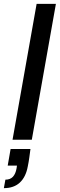

<svg xmlns="http://www.w3.org/2000/svg" viewBox="-58 -725 310 996"><path d="M7 0 132 -705H232L107 0ZM-38 251 -30 207Q-5 207 9 192Q23 177 28 148L30 134H-18L-3 48H100Q97 70 94 92.5Q91 115 86 139Q76 193 45 222Q14 251 -38 251Z"/></svg>

Font: DM Sans 36pt Medium
Style: Italic
Weight: 500
Italic angle: -10°
Designer: Colophon Foundry, Jonny Pinhorn
Foundry: Colophon Foundry
Version: Version 4.004;gftools[0.9.30]